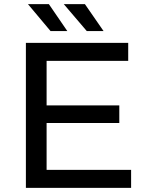

<svg xmlns="http://www.w3.org/2000/svg" viewBox="-20 -907 710 927"><path d="M105 0V-700H599V-613H205V-87H613V0ZM196 -313V-398H556V-313ZM399 -757 288 -887H390L480 -757ZM224 -757 115 -887H216L305 -757Z"/></svg>

Font: Montserrat Thin Medium
Style: Regular
Weight: 500
Version: Version 9.000